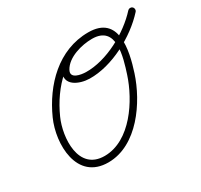

<svg xmlns="http://www.w3.org/2000/svg" viewBox="-125 -720 938 897"><g transform="rotate(-30 344.0 -271.5)"><path d="M443 -557.5C443 -557.5 443 -557.5 443 -557.5C280.7 -557.5 163.5 -435.7 101 -296.4C49.3 -181.4 51.6 16.8 222.6 16.2C379.1 15.8 492.1 -151.8 535.1 -283.8C569.5 -389.5 607 -557.5 443 -557.5C374.3 -557.5 283.1 -530.3 248.7 -465.9C212.8 -398.5 286.7 -367.8 341.1 -366.7C462.1 -364.3 603.2 -441 683 -529.3C689.5 -536.4 688.9 -547.5 681.7 -554C674.6 -560.5 663.5 -559.9 657 -552.7C657 -552.7 657 -552.7 657 -552.7C584.1 -472.1 452.6 -399.5 341.8 -401.7C315.9 -402.2 259 -410.7 279.6 -449.4C307.4 -501.6 388 -522.5 443 -522.5C574.6 -522.5 527.9 -374.8 501.8 -294.6C463.9 -178.3 362.4 -19.2 222.4 -18.7C80 -18.3 92.5 -192.2 132.9 -282.1C189.6 -408.4 295 -522.5 443 -522.5C452.7 -522.5 460.5 -530.3 460.5 -540C460.5 -549.7 452.7 -557.5 443 -557.5Z"/></g></svg>

Font: FRB American Cursive Guidelines
Style: Italic
Weight: 400
Italic angle: -25°
Version: Version 2.0;Modular Font Editor K font №1